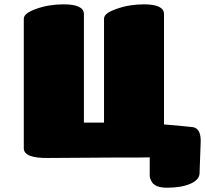

<svg xmlns="http://www.w3.org/2000/svg" viewBox="-20 -730 946 886"><path d="M670.9 -3.9Q666 -2.9 491.2 -2.9L202.1 -1Q89.8 0.5 89.8 -45.9V-644Q89.8 -668.9 147 -689Q205.1 -710 272.9 -710Q367.2 -710 367.2 -665V-164.1H460V-644Q460 -669.4 518.1 -689Q576.2 -710 644 -710Q736.8 -710 736.8 -665V-155.8Q850.6 -146 871.1 -143.1Q910.2 -135.7 905.8 -66.9L900.9 68.8Q900.9 99.1 859.1 117.7Q817.4 136.2 751 136.2Q699.2 136.2 682.1 111.8Q670.9 93.3 670.9 81.1Z"/></svg>

Font: GGS TheRock Black
Style: Regular
Weight: 900
Designer: Rodrigo Fuenzalida (2012); Goodgame Studios (2014)
Foundry: Rodrigo Fuenzalida,2012;  GGS,2014
Version: Version 1.002 | FøM Mod